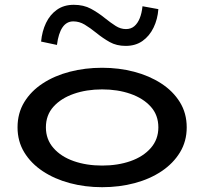

<svg xmlns="http://www.w3.org/2000/svg" viewBox="-20 -765 850 799"><path d="M405 14Q334 14 270.5 -3Q207 -20 158 -52.5Q109 -85 81 -131Q53 -177 53 -235Q53 -294 81 -340Q109 -386 158 -418Q207 -450 270.5 -466.5Q334 -483 405 -483Q475 -483 538 -466.5Q601 -450 650.5 -418Q700 -386 728.5 -340Q757 -294 757 -235Q757 -177 729 -131Q701 -85 652.5 -52.5Q604 -20 540.5 -3Q477 14 405 14ZM405 -76Q470 -76 523 -94.5Q576 -113 607.5 -149Q639 -185 639 -235Q639 -286 607.5 -321Q576 -356 523 -374.5Q470 -393 405 -393Q340 -393 287 -374.5Q234 -356 202.5 -321Q171 -286 171 -235Q171 -185 202.5 -149Q234 -113 287 -94.5Q340 -76 405 -76ZM503 -574Q465 -574 436.5 -590Q408 -606 381 -628Q355 -649 332.5 -662.5Q310 -676 285 -676Q257 -676 240 -651Q223 -626 217 -578L151 -592Q155 -635 171.5 -669.5Q188 -704 217 -724.5Q246 -745 287 -745Q328 -745 358.5 -728.5Q389 -712 416 -690Q441 -670 461.5 -657Q482 -644 504 -644Q525 -644 539 -656Q553 -668 561.5 -689Q570 -710 573 -739L639 -727Q636 -685 619 -650Q602 -615 573 -594.5Q544 -574 503 -574Z"/></svg>

Font: BioRhyme SemiExpanded Medium
Style: Regular
Weight: 500
Width: 6
Designer: Aoife Mooney
Foundry: Aoife Mooney Type
Version: Version 1.600;gftools[0.9.33]